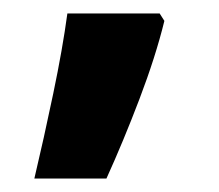

<svg xmlns="http://www.w3.org/2000/svg" viewBox="-20 -136 325 285"><path d="M224 -105Q211 -52 187 11Q163 74 138 129H31Q45 70 59 3Q73 -64 80 -116H217Z"/></svg>

Font: Noto Sans Bamum
Style: Bold
Weight: 700
Designer: Monotype Design Team
Foundry: Monotype Imaging Inc.
Version: Version 2.002; ttfautohint (v1.8.4.7-5d5b)